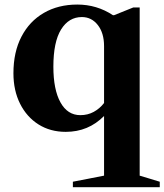

<svg xmlns="http://www.w3.org/2000/svg" viewBox="-20 -554 704 822"><path d="M292 247.5V224L425.5 198V-57.5Q358.5 10.5 261.5 10.5Q195.5 10.5 145 -21.2Q94.5 -53 66 -109.8Q37.5 -166.5 37.5 -240.5Q37.5 -331 71.8 -397Q106 -463 167.8 -498.8Q229.5 -534.5 311 -534.5Q394.5 -534.5 463.5 -489H468.5L550.5 -522H578V198L664 224V247.5ZM324 -61Q355.5 -61 381.2 -75Q407 -89 425.5 -113V-356.5Q425.5 -412.5 398.8 -446.8Q372 -481 330.5 -481Q274.5 -481 241.5 -427.8Q208.5 -374.5 208.5 -268.5Q208.5 -170.5 238.8 -115.8Q269 -61 324 -61Z"/></svg>

Font: Libre Caslon Text
Style: Regular
Weight: 400
Designer: Pablo Impallari, Rodrigo Fuenzalida, Katja Schimmel
Foundry: Pablo Impallari, Rodrigo Fuenzalida
Version: Version 2.000